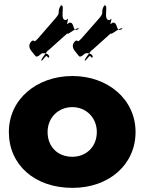

<svg xmlns="http://www.w3.org/2000/svg" viewBox="-20 -897 701 932"><path d="M148 -630C134 -649 114 -664 126 -688C147 -712 103 -669 126 -691C155 -717 135 -678 165 -711C186 -735 223 -778 244 -802C281 -843 253 -829 274 -870C295 -894 256 -846 277 -870C298 -876 266 -794 302 -800C323 -824 293 -762 314 -786C346 -796 328 -734 361 -757C382 -781 340 -730 361 -754C369 -778 300 -721 308 -734C329 -758 193 -630 214 -654C214 -654 165 -593 185 -604C206 -628 204 -630 214 -617C226 -617 217 -644 183 -638C159 -617 155 -620 148 -630ZM359 -630C345 -649 325 -664 337 -688C358 -712 314 -669 337 -691C366 -717 346 -678 376 -711C397 -735 435 -778 456 -802C493 -843 464 -829 485 -870C506 -894 467 -846 488 -870C509 -876 477 -794 513 -800C534 -824 503 -762 524 -786C556 -796 539 -734 572 -757C593 -781 551 -730 572 -754C580 -778 511 -721 519 -734C540 -758 404 -630 425 -654C425 -654 376 -593 396 -604C417 -628 415 -630 425 -617C437 -617 428 -644 394 -638C370 -617 366 -620 359 -630ZM23 -256C23 -98 147 15 332 15C509 15 638 -98 638 -256C638 -416 502 -528 332 -528C159 -528 23 -416 23 -256ZM211 -256C211 -327 264 -377 331 -377C397 -377 450 -327 450 -256C450 -186 400 -136 331 -136C259 -136 211 -186 211 -256Z"/></svg>

Font: Hussar Przerywany
Style: Regular
Weight: 400
Foundry: Cannot Into Space Fonts
Version: Version 0.982